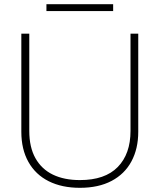

<svg xmlns="http://www.w3.org/2000/svg" viewBox="-20 -890 763 918"><path d="M82 -260V-729H120V-264Q120 -186 149.5 -133.5Q179 -81 233 -55Q287 -29 362 -29Q482 -29 543 -91.5Q604 -154 604 -264V-729H641V-260Q641 -179 608.5 -118.5Q576 -58 513.5 -25Q451 8 362 8Q276 8 213 -23.5Q150 -55 116 -115.5Q82 -176 82 -260ZM202 -870H521V-837H202Z"/></svg>

Font: Mona Sans VF XLt
Style: Regular
Weight: 200
Designer: Deni Anggara
Foundry: GitHub
Version: Version 2.000;Glyphs 3.2.3 (3260)